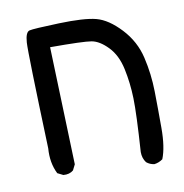

<svg xmlns="http://www.w3.org/2000/svg" viewBox="-66 -472 631 657"><g transform="rotate(-10 250.0 -143.0)"><path d="M418.9 123Q403.3 121.1 391.6 111.3Q379.9 95.7 379.9 74.2Q388.7 -57.6 387.2 -111.3Q385.7 -165 375 -214.8Q364.3 -264.6 335.9 -293.9Q307.6 -323.2 280.3 -328.1Q252.9 -333 136.7 -333L150.4 76.2L140.6 95.7Q127 107.4 105.5 105.5L85.9 95.7Q66.4 56.6 70.3 6.8Q58.6 -327.1 61 -362.8Q63.5 -398.4 77.6 -401.9Q91.8 -405.3 180.2 -408.2Q268.6 -411.1 309.6 -400.4Q350.6 -389.6 392.6 -344.7Q434.6 -299.8 448.2 -241.2Q461.9 -182.6 462.9 -122.1Q463.9 -61.5 463.9 5.4Q463.9 72.3 448.2 111.3Q434.6 121.1 418.9 123Z"/></g></svg>

Font: NaikaiFont
Style: Regular-Lite
Weight: 400
Version: Version 1.67